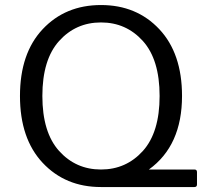

<svg xmlns="http://www.w3.org/2000/svg" viewBox="-20 -735 810 770"><path d="M710 -350.1C710 -464 679.6 -553.3 618.9 -617.9C558.2 -682.5 480.2 -714.8 385 -714.8C289.8 -714.8 211.8 -682.5 151.1 -617.9C90.4 -553.3 60.1 -464 60.1 -350.1C60.1 -236.2 90.4 -146.8 151.1 -82C211.8 -17.3 289.7 15.1 384.8 15.1H759.8C766.6 15.1 770 11.7 770 4.9V-44.9C770 -51.8 766.6 -55.2 759.8 -55.2H577.1C665.7 -119 710 -217.3 710 -350.1ZM385 -645C452.2 -645 508.2 -620.2 553 -570.6C597.7 -520.9 620.1 -447.4 620.1 -350.1C620.1 -252.8 597.7 -179.3 553 -129.6C508.2 -80 452.2 -55.2 385 -55.2C317.8 -55.2 261.8 -80 217 -129.6C172.3 -179.3 149.9 -252.8 149.9 -350.1C149.9 -447.4 172.3 -520.9 217 -570.6C261.8 -620.2 317.8 -645 385 -645Z"/></svg>

Font: Numans
Style: Regular
Weight: 400
Designer: Jovanny Lemonad
Foundry: Jovanny Lemonad
Version: Version 001.001